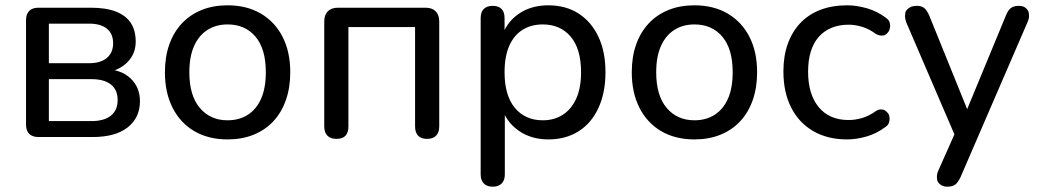

<svg xmlns="http://www.w3.org/2000/svg" viewBox="-20 -516 3925 723"><path d="M125 0Q102 0 90 -12Q78 -24 78 -47V-440Q78 -463 90 -475Q102 -487 125 -487H321Q380 -487 417.5 -472Q455 -457 473 -429Q491 -401 491 -359Q491 -313 459 -281Q427 -249 375 -243V-256Q437 -254 472 -220.5Q507 -187 507 -135Q507 -73 461 -36.5Q415 0 329 0ZM164 -60H324Q372 -60 397.5 -80.5Q423 -101 423 -139Q423 -178 397.5 -198Q372 -218 324 -218H164ZM164 -278H316Q359 -278 382.5 -298Q406 -318 406 -353Q406 -389 382.5 -408Q359 -427 316 -427H164Z M837 9Q765 9 712 -22Q659 -53 630 -110Q601 -167 601 -244Q601 -302 617.5 -348.5Q634 -395 665 -428Q696 -461 739.5 -478.5Q783 -496 837 -496Q909 -496 962 -465Q1015 -434 1044 -377.5Q1073 -321 1073 -244Q1073 -186 1056.5 -139Q1040 -92 1009 -59Q978 -26 934.5 -8.5Q891 9 837 9ZM837 -63Q881 -63 913.5 -84Q946 -105 963.5 -145Q981 -185 981 -244Q981 -332 942 -378Q903 -424 837 -424Q794 -424 761.5 -403.5Q729 -383 711 -343Q693 -303 693 -244Q693 -156 732.5 -109.5Q772 -63 837 -63Z M1247 7Q1225 7 1213 -5Q1201 -17 1201 -40V-435Q1201 -460 1214.5 -473.5Q1228 -487 1253 -487H1582Q1607 -487 1620.5 -473.5Q1634 -460 1634 -435V-40Q1634 -17 1622 -5Q1610 7 1588 7Q1566 7 1554.5 -5Q1543 -17 1543 -40V-414H1292V-40Q1292 -17 1281 -5Q1270 7 1247 7Z M2024 -63Q2067 -63 2099.5 -84Q2132 -105 2150 -145Q2168 -185 2168 -244Q2168 -332 2129 -378Q2090 -424 2024 -424Q1980 -424 1947.5 -403.5Q1915 -383 1897.5 -343Q1880 -303 1880 -244Q1880 -156 1919 -109.5Q1958 -63 2024 -63ZM1835 187Q1814 187 1802 175Q1790 163 1790 141V-448Q1790 -471 1802 -482.5Q1814 -494 1835 -494Q1857 -494 1868.5 -482.5Q1880 -471 1880 -448V-403Q1898 -439 1932 -463Q1979 -496 2045 -496Q2110 -496 2158 -465.5Q2206 -435 2233 -378.5Q2260 -322 2260 -244Q2260 -167 2233.5 -109.5Q2207 -52 2158.5 -21.5Q2110 9 2045 9Q1980 9 1933 -24Q1899 -48 1881 -83V141Q1881 163 1869 175Q1857 187 1835 187Z M2595 9Q2523 9 2470 -22Q2417 -53 2388 -110Q2359 -167 2359 -244Q2359 -302 2375.5 -348.5Q2392 -395 2423 -428Q2454 -461 2497.5 -478.5Q2541 -496 2595 -496Q2667 -496 2720 -465Q2773 -434 2802 -377.5Q2831 -321 2831 -244Q2831 -186 2814.5 -139Q2798 -92 2767 -59Q2736 -26 2692.5 -8.5Q2649 9 2595 9ZM2595 -63Q2639 -63 2671.5 -84Q2704 -105 2721.5 -145Q2739 -185 2739 -244Q2739 -332 2700 -378Q2661 -424 2595 -424Q2552 -424 2519.5 -403.5Q2487 -383 2469 -343Q2451 -303 2451 -244Q2451 -156 2490.5 -109.5Q2530 -63 2595 -63Z M3170 9Q3096 9 3042 -22.5Q2988 -54 2959 -111.5Q2930 -169 2930 -247Q2930 -305 2946.5 -351Q2963 -397 2994 -429.5Q3025 -462 3069.5 -479Q3114 -496 3170 -496Q3205 -496 3244 -485Q3283 -474 3316 -449Q3327 -441 3329.5 -433Q3332 -425 3332 -419Q3332 -414 3330 -406Q3328 -398 3320.5 -390.5Q3313 -383 3306.5 -382.5Q3300 -382 3299 -382Q3289 -382 3277 -389Q3253 -407 3226.5 -415Q3200 -423 3176 -423Q3139 -423 3110.5 -411Q3082 -399 3062.5 -376.5Q3043 -354 3033 -321.5Q3023 -289 3023 -246Q3023 -161 3063 -112.5Q3103 -64 3176 -64Q3200 -64 3226 -71.5Q3252 -79 3277 -97Q3288 -104 3297 -104Q3299 -104 3305.5 -103Q3312 -102 3319.5 -94.5Q3327 -87 3328.5 -80Q3330 -73 3330 -69Q3330 -62 3327 -53Q3324 -44 3313 -37Q3281 -13 3243 -2Q3205 9 3170 9Z M3547 187Q3531 187 3520.5 178.5Q3510 170 3509 161.5Q3508 153 3508 150Q3508 138 3514 125L3574 -10L3393 -431Q3388 -444 3388 -456Q3388 -459 3389 -467.5Q3390 -476 3401.5 -485Q3413 -494 3433 -494Q3450 -494 3460 -486Q3470 -478 3479 -458L3622 -105L3768 -458Q3776 -478 3787 -486Q3798 -494 3817 -494Q3834 -494 3843.5 -485Q3853 -476 3854 -467.5Q3855 -459 3855 -456Q3855 -445 3849 -432L3597 151Q3587 172 3576.5 179.5Q3566 187 3547 187Z"/></svg>

Font: Nunito Medium
Style: Regular
Weight: 500
Designer: Vernon Adams
Foundry: Vernon Adams
Version: Version 3.602